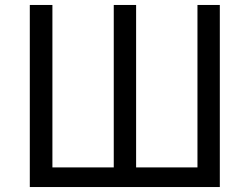

<svg xmlns="http://www.w3.org/2000/svg" viewBox="-20 -753 1006 773"><path d="M100 -733H191V-79H438V-733H528V-79H775V-733H865V0H100Z"/></svg>

Font: Noto Sans SC
Style: Regular
Weight: 400
Designer: Ryoko NISHIZUKA ____ (kana & ideographs); Paul D. Hunt (Latin, Greek & Cyrillic); Wenlong ZHANG ___ (bopomofo); Sandoll 
Foundry: Adobe Systems Incorporated
Version: Version 1.004